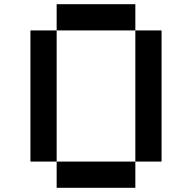

<svg xmlns="http://www.w3.org/2000/svg" viewBox="-20 -895 915 915"><path d="M250 -875H625V-750H250ZM625 -750H750V-125H625ZM625 -125V0H250V-125ZM250 -125H125V-750H250Z"/></svg>

Font: Dogica Pixel
Style: Regular
Weight: 400
Designer: Roberto Mocci
Version: Version 001.000